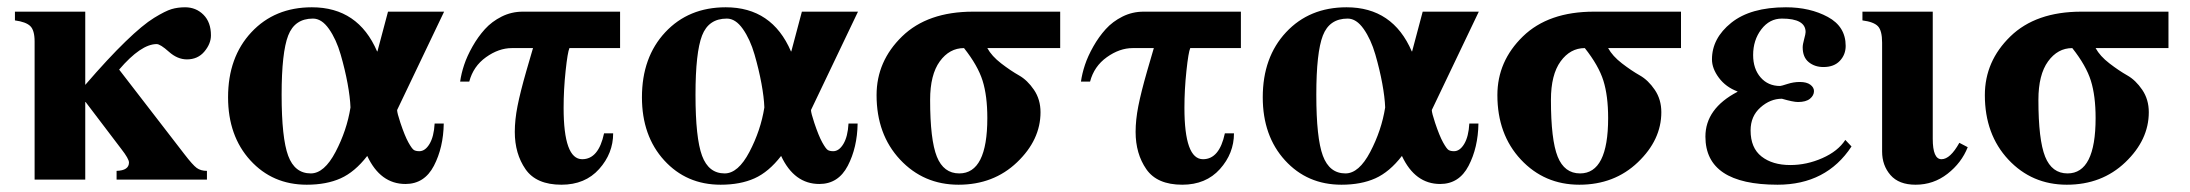

<svg xmlns="http://www.w3.org/2000/svg" viewBox="-20 -493 6011 527"><path d="M214 -461V-260Q277 -333 324.5 -379Q372 -425 403 -444Q434 -463 451 -468Q468 -473 488 -473Q518 -473 538.5 -452.5Q559 -432 559 -396Q559 -373 541 -351.5Q523 -330 493 -330Q467 -330 443.5 -351Q420 -372 410 -372Q367 -372 307 -302L486 -70Q509 -40 520 -32Q531 -24 548 -24V0H300V-24Q334 -25 334 -47Q334 -57 313 -84L215 -213H214V0H75V-379Q75 -410 63 -421.5Q51 -433 21 -437V-461Z M1173 -154H1198Q1197 -88 1171 -38Q1145 12 1093 12Q1024 12 988 -65Q954 -21 915 -3.5Q876 14 822 14Q728 14 667 -53Q606 -120 606 -226Q606 -336 670 -404.5Q734 -473 836 -473Q963 -473 1015 -352H1016L1045 -461H1199L1070 -191Q1070 -183 1079 -156Q1091 -120 1101 -102Q1111 -84 1116.5 -81Q1122 -78 1131 -78Q1147 -78 1159 -98Q1171 -118 1173 -154ZM942 -198Q941 -226 934 -264Q927 -302 915 -343.5Q903 -385 883 -413.5Q863 -442 839 -442Q789 -442 771 -395.5Q753 -349 753 -233Q753 -114 771 -65.5Q789 -17 833 -17Q870 -17 901 -76Q932 -135 942 -198Z M1443 -361H1385Q1349 -361 1314 -336Q1279 -311 1268 -269H1243Q1246 -291 1254 -315Q1262 -339 1277 -365.5Q1292 -392 1311 -413Q1330 -434 1357 -447.5Q1384 -461 1415 -461H1682V-361H1543Q1538 -350 1532.5 -298.5Q1527 -247 1527 -197Q1527 -56 1578 -56Q1623 -56 1638 -127H1663Q1663 -72 1624.5 -29Q1586 14 1521 14Q1452 14 1422.5 -28.5Q1393 -71 1393 -131Q1393 -164 1400.5 -202Q1408 -240 1424.5 -297.5Q1441 -355 1443 -361Z M2309 -154H2334Q2333 -88 2307 -38Q2281 12 2229 12Q2160 12 2124 -65Q2090 -21 2051 -3.5Q2012 14 1958 14Q1864 14 1803 -53Q1742 -120 1742 -226Q1742 -336 1806 -404.5Q1870 -473 1972 -473Q2099 -473 2151 -352H2152L2181 -461H2335L2206 -191Q2206 -183 2215 -156Q2227 -120 2237 -102Q2247 -84 2252.5 -81Q2258 -78 2267 -78Q2283 -78 2295 -98Q2307 -118 2309 -154ZM2078 -198Q2077 -226 2070 -264Q2063 -302 2051 -343.5Q2039 -385 2019 -413.5Q1999 -442 1975 -442Q1925 -442 1907 -395.5Q1889 -349 1889 -233Q1889 -114 1907 -65.5Q1925 -17 1969 -17Q2006 -17 2037 -76Q2068 -135 2078 -198Z M2890 -461V-361H2690Q2702 -339 2728 -319Q2754 -299 2777 -286Q2800 -273 2818 -246.5Q2836 -220 2836 -185Q2836 -109 2771.5 -47.5Q2707 14 2611 14Q2515 14 2450.5 -55Q2386 -124 2386 -232Q2386 -325 2456 -393Q2526 -461 2651 -461ZM2690 -169Q2690 -230 2677 -271.5Q2664 -313 2626 -361Q2586 -361 2559.5 -324.5Q2533 -288 2533 -219Q2533 -109 2551.5 -63Q2570 -17 2613 -17Q2690 -17 2690 -169Z M3147 -361H3089Q3053 -361 3018 -336Q2983 -311 2972 -269H2947Q2950 -291 2958 -315Q2966 -339 2981 -365.5Q2996 -392 3015 -413Q3034 -434 3061 -447.5Q3088 -461 3119 -461H3386V-361H3247Q3242 -350 3236.5 -298.5Q3231 -247 3231 -197Q3231 -56 3282 -56Q3327 -56 3342 -127H3367Q3367 -72 3328.5 -29Q3290 14 3225 14Q3156 14 3126.5 -28.5Q3097 -71 3097 -131Q3097 -164 3104.5 -202Q3112 -240 3128.5 -297.5Q3145 -355 3147 -361Z M4013 -154H4038Q4037 -88 4011 -38Q3985 12 3933 12Q3864 12 3828 -65Q3794 -21 3755 -3.5Q3716 14 3662 14Q3568 14 3507 -53Q3446 -120 3446 -226Q3446 -336 3510 -404.5Q3574 -473 3676 -473Q3803 -473 3855 -352H3856L3885 -461H4039L3910 -191Q3910 -183 3919 -156Q3931 -120 3941 -102Q3951 -84 3956.5 -81Q3962 -78 3971 -78Q3987 -78 3999 -98Q4011 -118 4013 -154ZM3782 -198Q3781 -226 3774 -264Q3767 -302 3755 -343.5Q3743 -385 3723 -413.5Q3703 -442 3679 -442Q3629 -442 3611 -395.5Q3593 -349 3593 -233Q3593 -114 3611 -65.5Q3629 -17 3673 -17Q3710 -17 3741 -76Q3772 -135 3782 -198Z M4594 -461V-361H4394Q4406 -339 4432 -319Q4458 -299 4481 -286Q4504 -273 4522 -246.5Q4540 -220 4540 -185Q4540 -109 4475.5 -47.5Q4411 14 4315 14Q4219 14 4154.5 -55Q4090 -124 4090 -232Q4090 -325 4160 -393Q4230 -461 4355 -461ZM4394 -169Q4394 -230 4381 -271.5Q4368 -313 4330 -361Q4290 -361 4263.5 -324.5Q4237 -288 4237 -219Q4237 -109 4255.5 -63Q4274 -17 4317 -17Q4394 -17 4394 -169Z M5045 -109 5062 -91Q4993 14 4859 14Q4661 14 4661 -118Q4661 -195 4749 -241V-242Q4717 -254 4698 -279.5Q4679 -305 4679 -330Q4679 -388 4732 -430.5Q4785 -473 4882 -473Q4948 -473 4997 -446.5Q5046 -420 5046 -367Q5046 -343 5030 -326Q5014 -309 4985 -309Q4961 -309 4944.5 -322.5Q4928 -336 4928 -363Q4928 -371 4932 -385.5Q4936 -400 4936 -405Q4936 -442 4871 -442Q4837 -442 4814.5 -412.5Q4792 -383 4792 -342Q4792 -304 4812.5 -280.5Q4833 -257 4866 -257Q4869 -257 4886 -262.5Q4903 -268 4920 -268Q4939 -268 4949 -260.5Q4959 -253 4959 -243Q4959 -231 4948 -222Q4937 -213 4915 -213Q4902 -213 4871 -222Q4839 -222 4812 -198Q4785 -174 4785 -135Q4785 -87 4815 -63.5Q4845 -40 4894 -40Q4939 -40 4982 -59Q5025 -78 5045 -109Z M5285 -461V-112Q5285 -56 5309 -56Q5333 -56 5358 -101L5381 -89Q5364 -46 5325.5 -16Q5287 14 5238 14Q5192 14 5169 -12.5Q5146 -39 5146 -77V-376Q5146 -409 5134.5 -421Q5123 -433 5092 -437V-461Z M5932 -461V-361H5732Q5744 -339 5770 -319Q5796 -299 5819 -286Q5842 -273 5860 -246.5Q5878 -220 5878 -185Q5878 -109 5813.5 -47.5Q5749 14 5653 14Q5557 14 5492.5 -55Q5428 -124 5428 -232Q5428 -325 5498 -393Q5568 -461 5693 -461ZM5732 -169Q5732 -230 5719 -271.5Q5706 -313 5668 -361Q5628 -361 5601.5 -324.5Q5575 -288 5575 -219Q5575 -109 5593.5 -63Q5612 -17 5655 -17Q5732 -17 5732 -169Z"/></svg>

Font: STIX MathJax Main
Style: Bold
Weight: 700
Designer: MicroPress Inc., with final additions and corrections provided by Coen Hoffman, Elsevier (retired)
Version: Version 1.1.1